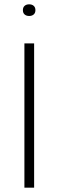

<svg xmlns="http://www.w3.org/2000/svg" viewBox="-20 -869 270 889"><path d="M93 0V-668H138V0ZM115 -795Q102 -795 94 -802Q86 -809 86 -822Q86 -835 94 -842Q102 -849 115 -849Q128 -849 136 -842Q144 -835 144 -822Q144 -809 136 -802Q128 -795 115 -795Z"/></svg>

Font: Gantari ExtraLight
Style: Regular
Weight: 250
Designer: Anugrah Pasau
Foundry: Lafontype
Version: Version 1.000